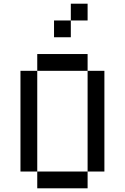

<svg xmlns="http://www.w3.org/2000/svg" viewBox="-20 -1020 676 1040"><path d="M90.9 -636.4V-90.9H181.8V-636.4ZM181.8 -90.9V0H454.5V-90.9ZM454.5 -636.4V-90.9H545.5V-636.4ZM181.8 -727.3V-636.4H454.5V-727.3ZM363.6 -1000V-909.1H454.5V-1000ZM272.7 -909.1V-818.2H363.6V-909.1Z"/></svg>

Font: Departure Mono
Style: Regular
Weight: 400
Monospace: yes
Designer: Helena Zhang
Version: Version 1.500;Glyphs 3.3.1 (3343)